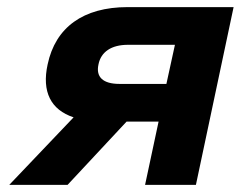

<svg xmlns="http://www.w3.org/2000/svg" viewBox="-20 -520 677 540"><path d="M637 -500H339C214 -500 136 -443 114 -339C97 -262 123 -211 187 -190L6 0H170L336 -178H426L388 0H531ZM257 -339C264 -374 293 -394 340 -394H472L448 -284H316C270 -284 249 -303 257 -339Z"/></svg>

Font: LT Wave Bold
Style: Italic
Weight: 700
Designer: Daniel Lyons
Version: Version 2.5 (Glyphs App)